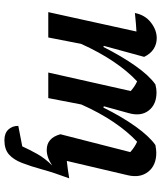

<svg xmlns="http://www.w3.org/2000/svg" viewBox="50 -582 731 871"><g transform="rotate(90 415.5 -146.5)"><path d="M35 0 123 -400Q106 -399 86.5 -397.5Q67 -396 39 -393Q48 -439 82 -465.5Q116 -492 153 -492Q180 -492 202 -478Q224 -464 238 -435L188 -252L193 -250Q235 -333 279 -395.5Q323 -458 363 -486Q375 -489 383.5 -490Q392 -491 399 -491Q454 -491 481.5 -455.5Q509 -420 493 -364L462 -252L468 -250Q509 -333 553.5 -395.5Q598 -458 638 -486Q660 -490 673 -490Q730 -490 759 -453.5Q788 -417 775 -361L710 -84Q747 -88 789 -95Q764 -28 749 26.5Q734 81 719 119.5Q704 158 680.5 178.5Q657 199 616 199Q585 199 568 181.5Q551 164 551 136L644 118Q659 85 678.5 50Q698 15 731 -18Q695 7 660 7Q606 7 589 -55L670 -372Q648 -392 623 -403Q577 -360 534 -296.5Q491 -233 454 -150L425 0H309L393 -374Q372 -393 349 -403Q302 -359 259 -295Q216 -231 179 -149L150 0Z"/></g></svg>

Font: Piazzolla SemiBold
Style: Italic
Weight: 600
Italic angle: -11.3°
Designer: Juan Pablo del Peral
Foundry: Huerta Tipografica
Version: Version 1.330